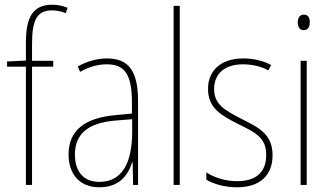

<svg xmlns="http://www.w3.org/2000/svg" viewBox="-20 -785 1401 815"><path d="M206 -502V-527H116V-600C116 -701 138 -741 201 -741C220 -741 241 -737 259 -729L267 -752C250 -759 228 -765 202 -765C120 -765 90 -713 90 -604V-528L10 -524V-502H90V0H116V-502Z M433 -537C392 -537 348 -524 310 -503L320 -480C363 -504 400 -512 433 -512C508 -512 540 -471 540 -351V-303L467 -296C343 -284 271 -234 271 -129C271 -53 312 10 402 10C488 10 524 -43 541 -96H543L545 0H566V-356C566 -486 525 -537 433 -537ZM467 -273 541 -279V-220C540 -98 501 -13 402 -13C336 -13 298 -55 298 -129C298 -219 357 -263 467 -273Z M743 0V-760H717V0Z M1137 -126C1137 -218 1075 -245 1002 -282C933 -318 889 -342 889 -407C889 -476 938 -512 1012 -512C1051 -512 1092 -502 1119 -486L1131 -509C1100 -526 1058 -537 1013 -537C914 -537 863 -482 863 -408C863 -324 921 -294 996 -256C1064 -223 1110 -200 1110 -128C1110 -57 1071 -16 986 -16C938 -16 892 -30 856 -53V-22C883 -6 930 10 986 10C1087 10 1137 -44 1137 -126Z M1270 -723C1250 -723 1244 -706 1244 -690C1244 -672 1251 -657 1269 -657C1287 -657 1295 -671 1295 -691C1295 -707 1290 -723 1270 -723ZM1282 -527H1256V0H1282Z"/></svg>

Font: Noto Sans Lao UI Cond Thin
Style: Regular
Weight: 100
Width: 3
Designer: Monotype Design Team
Foundry: Monotype Imaging Inc.
Version: Version 2.000